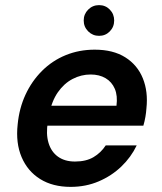

<svg xmlns="http://www.w3.org/2000/svg" viewBox="-20 -718 632 750"><path d="M256 12Q186 12 137 -18.5Q88 -49 64.5 -104Q41 -159 49 -232Q55 -295 79.5 -348Q104 -401 144 -441Q184 -481 236.5 -502.5Q289 -524 350 -524Q422 -524 469.5 -494Q517 -464 538 -412Q559 -360 552 -295Q551 -279 548 -261.5Q545 -244 540 -227H133L147 -305H435Q440 -344 428.5 -371Q417 -398 392.5 -412.5Q368 -427 334 -427Q297 -427 263.5 -409.5Q230 -392 206 -357.5Q182 -323 172 -271L167 -242Q159 -195 169.5 -160Q180 -125 206.5 -106Q233 -87 273 -87Q316 -87 345 -104Q374 -121 393 -150H514Q492 -104 454 -67.5Q416 -31 365.5 -9.5Q315 12 256 12ZM367 -578Q342 -578 324.5 -595.5Q307 -613 307 -638Q307 -663 324.5 -680.5Q342 -698 367 -698Q392 -698 409 -680.5Q426 -663 426 -638Q426 -613 409 -595.5Q392 -578 367 -578Z"/></svg>

Font: DM Sans 12pt SemiBold
Style: Italic
Weight: 600
Italic angle: -10°
Version: Version 4.004;gftools[0.9.30]